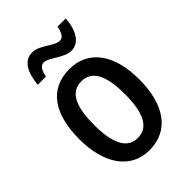

<svg xmlns="http://www.w3.org/2000/svg" viewBox="-219 -835 942 942"><g transform="rotate(-45 252.0 -364.0)"><path d="M89 -605H146C152 -643 167 -662 187 -662C222 -662 273 -606 324 -606C375 -606 410 -653 416 -738H359C352 -702 341 -681 319 -681C279 -681 234 -737 182 -737C120 -737 95 -675 89 -605ZM460 -271C460 -452 379 -550 253 -550C114 -550 44 -446 44 -271C44 -102 119 10 250 10C390 10 460 -103 460 -271ZM145 -270C145 -399 177 -466 252 -466C326 -466 359 -399 359 -271C359 -142 326 -73 252 -73C178 -73 145 -143 145 -270Z"/></g></svg>

Font: Noto Sans Khmer UI Condensed Medium
Style: Regular
Weight: 500
Width: 3
Designer: Danh Hong and the Monotype Design Team
Foundry: Monotype Imaging Inc.
Version: Version 2.002